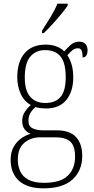

<svg xmlns="http://www.w3.org/2000/svg" viewBox="-20 -786 513 1046"><path d="M217 240Q128 240 83 198.5Q38 157 38 85Q38 43 54.5 14Q71 -15 96 -32.5Q121 -50 147 -57Q128 -64 114.5 -81Q101 -98 101 -128Q101 -156 116.5 -178.5Q132 -201 148 -214Q111 -234 92.5 -275.5Q74 -317 74 -365Q74 -449 114 -496Q154 -543 230 -543Q263 -543 289 -532.5Q315 -522 330 -506Q344 -522 364 -540.5Q384 -559 411 -559Q435 -559 446 -545.5Q457 -532 457 -513Q457 -495 450.5 -484Q444 -473 430 -473Q430 -498 424.5 -510.5Q419 -523 405 -523Q388 -523 375.5 -513Q363 -503 347 -485Q360 -466 369.5 -436.5Q379 -407 379 -364Q379 -288 341.5 -241.5Q304 -195 230 -195Q219 -195 200.5 -197Q182 -199 174 -203Q158 -190 146.5 -172Q135 -154 135 -128Q135 -98 157.5 -87Q180 -76 216 -76H289Q361 -76 394.5 -39Q428 -2 428 63Q428 144 375 192Q322 240 217 240ZM227 -225Q281 -225 309.5 -257.5Q338 -290 338 -365Q338 -444 309.5 -478.5Q281 -513 226 -513Q175 -513 145 -477.5Q115 -442 115 -364Q115 -293 144.5 -259Q174 -225 227 -225ZM220 210Q309 210 349 171.5Q389 133 389 67Q389 9 363 -14.5Q337 -38 281 -38H199Q148 -38 112.5 -8Q77 22 77 84Q77 118 90 147Q103 176 134.5 193Q166 210 220 210ZM209 -619Q231 -653 255 -692.5Q279 -732 293 -766H349V-756Q338 -739 315 -711Q292 -683 266 -654.5Q240 -626 219 -606H209Z"/></svg>

Font: Noto Serif SemiCondensed ExtraLight
Style: Regular
Weight: 200
Width: 4
Designer: Monotype Design Team
Foundry: Monotype Imaging Inc.
Version: Version 2.014